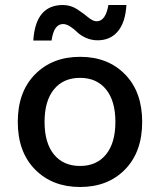

<svg xmlns="http://www.w3.org/2000/svg" viewBox="-20 -737 640 767"><path d="M485 -717Q481 -648 451 -612Q421 -576 370 -576Q345 -576 323 -586Q301 -596 288.5 -608.5Q276 -621 260.5 -631Q245 -641 232 -641Q195 -641 186 -575H113Q122 -717 231 -717Q262 -717 287.5 -700.5Q313 -684 332 -668Q351 -652 366 -652Q402 -652 413 -717ZM120 -440Q189 -510 300 -510Q411 -510 479.5 -440Q548 -370 548 -250Q548 -130 479.5 -60Q411 10 300 10Q189 10 120 -60Q51 -130 51 -250Q51 -370 120 -440ZM300 -426Q233 -426 195.5 -380Q158 -334 158 -250Q158 -166 195.5 -120Q233 -74 300 -74Q366 -74 403.5 -120Q441 -166 441 -250Q441 -334 403.5 -380Q366 -426 300 -426Z"/></svg>

Font: Elaine Sans Medium
Style: Regular
Weight: 500
Designer: Wei Huang
Foundry: Wei Huang
Version: Version 2.001;PS 002.001;hotconv 1.0.88;makeotf.lib2.5.64775